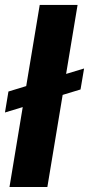

<svg xmlns="http://www.w3.org/2000/svg" viewBox="-23 -747 356 767"><path d="M312.9 -473.4 298.7 -389.6 227.3 -367.9 166.2 0H14.9L67.8 -319.2L-3.2 -297.6L10.7 -381.4L81.7 -403.1L135.7 -727.3H286.9L241.1 -451.7Z"/></svg>

Font: Inter UI
Style: Bold Italic
Weight: 700
Italic angle: 9.39999°
Designer: Rasmus Andersson
Foundry: rsms
Version: 3.2;8d6f07862